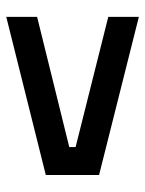

<svg xmlns="http://www.w3.org/2000/svg" viewBox="54 -629 459 607"><g transform="rotate(90 283.5 -325.5)"><path d="M533.3 -240.8V-409.2L33.3 -535V-438.3L445 -335V-315L33.3 -213.3V-115.8Z"/></g></svg>

Font: Familjen Grotesk Medium
Style: Regular
Weight: 500
Designer: Anders Wikstroem, Jonas Baeckman, Matilda Gysing, Kristian Moeller
Foundry: Familjen STHLM AB
Version: Version 2.000